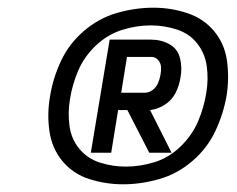

<svg xmlns="http://www.w3.org/2000/svg" viewBox="-20 -899 616 499"><path d="M300 -420Q346 -420 393.5 -433.5Q441 -447 480 -480.5Q519 -514 540 -559Q561 -604 569 -651Q576 -696 570 -740.5Q564 -785 536.5 -818Q509 -851 466.5 -865Q424 -879 379 -879Q332 -879 284.5 -865.5Q237 -852 198 -818.5Q159 -785 138 -739.5Q117 -694 110 -648Q102 -603 108.5 -558Q115 -513 142.5 -480Q170 -447 212.5 -433.5Q255 -420 300 -420ZM307 -466Q272 -466 239.5 -476.5Q207 -487 186 -512.5Q165 -538 160.5 -572.5Q156 -607 162 -642Q168 -680 183.5 -716Q199 -752 229 -780.5Q259 -809 296.5 -821Q334 -833 372 -833Q406 -833 439 -822.5Q472 -812 492.5 -786Q513 -760 517.5 -726Q522 -692 516 -657Q510 -619 494.5 -583Q479 -547 449 -518Q419 -489 381.5 -477.5Q344 -466 307 -466ZM216 -502H269L287 -613H311L368 -502H426L370 -613Q390 -615 408.5 -627Q427 -639 436.5 -658Q446 -677 449 -697Q454 -722 448 -747Q442 -772 420.5 -784Q399 -796 373 -796H265ZM295 -658 310 -751H374Q384 -751 391 -743Q398 -735 398.5 -724.5Q399 -714 397 -704Q395 -693 390.5 -682.5Q386 -672 376.5 -665Q367 -658 356 -658Z"/></svg>

Font: Iosevka Sparkle SmBdObl
Style: Regular
Weight: 600
Italic angle: -9°
Designer: Belleve Invis
Foundry: Belleve Invis
Version: Version 4.5.0; ttfautohint (v1.8.3)